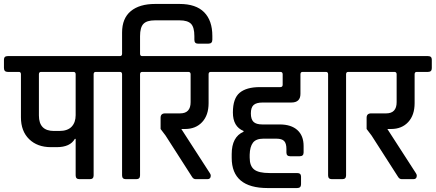

<svg xmlns="http://www.w3.org/2000/svg" viewBox="-44 -907 2206 972"><path d="M229 -244H256Q298 -244 318.5 -265.5Q339 -287 339 -324V-531Q339 -543 328 -543H164Q153 -543 153 -531V-322Q153 -244 229 -244ZM-5 -623H507Q526 -623 526 -605V-562Q526 -543 507 -543H441Q430 -543 430 -531V-19Q430 0 411 0H358Q339 0 339 -19V-204H335Q311 -162 243 -162H214Q145 -162 103.5 -202.5Q62 -243 62 -313V-531Q62 -542 53 -543H-5Q-24 -543 -24 -563V-605Q-24 -623 -5 -623Z M741 -887H865Q948 -887 989.5 -845Q1031 -803 1031 -725V-706Q1031 -686 1011 -686H958Q940 -686 940 -706V-724Q940 -769 923 -786.5Q906 -804 865 -804H740Q699 -804 682 -786Q665 -768 665 -724V-635Q665 -623 676 -623H741Q761 -623 761 -605V-562Q761 -543 741 -543H676Q665 -543 665 -531V-19Q665 0 646 0H593Q574 0 574 -19V-531Q574 -543 563 -543H498Q478 -543 478 -562V-605Q478 -623 498 -623H563Q574 -623 574 -635V-742Q574 -814 618 -850.5Q662 -887 741 -887Z M921 -390V-531Q921 -542 911 -543H732Q713 -543 713 -562V-605Q713 -623 732 -623H1080Q1099 -623 1099 -605V-562Q1099 -543 1080 -543H1023Q1012 -543 1012 -531V-385Q1012 -324 979.5 -289Q947 -254 893 -254H874L1018 -31Q1023 -24 1023 -18Q1023 0 1006 0H947Q935 0 928 -12L794 -221L769 -254V-311Q769 -333 792 -333H868Q921 -333 921 -390Z M1070 -543Q1051 -543 1051 -561V-605Q1051 -623 1070 -623H1549Q1569 -623 1569 -605V-561Q1569 -543 1549 -543H1488Q1477 -543 1477 -531V-432Q1477 -388 1431 -388H1286Q1254 -388 1240 -375.5Q1226 -363 1226 -333Q1226 -303 1239.5 -290Q1253 -277 1284 -277H1372Q1430 -277 1461.5 -248.5Q1493 -220 1493 -168V-135Q1493 -116 1473 -116H1425Q1406 -116 1406 -135V-153Q1406 -181 1394.5 -193Q1383 -205 1355 -205H1289Q1252 -205 1236.5 -184.5Q1221 -164 1220 -124V-109Q1220 -67 1242.5 -49Q1265 -31 1320 -31H1460Q1480 -31 1480 -13V26Q1480 45 1460 45H1311Q1129 45 1129 -108V-127Q1129 -214 1189 -240V-244Q1135 -266 1135 -337.5Q1135 -409 1169.5 -437.5Q1204 -466 1271 -466H1375Q1387 -466 1387 -478V-531Q1387 -542 1377 -543Z M1689 0H1636Q1617 0 1617 -19V-531Q1617 -543 1606 -543H1541Q1521 -543 1521 -562V-605Q1521 -623 1541 -623H1784Q1804 -623 1804 -605V-562Q1804 -543 1784 -543H1719Q1708 -543 1708 -531V-19Q1708 0 1689 0Z M1964 -390V-531Q1964 -542 1954 -543H1775Q1756 -543 1756 -562V-605Q1756 -623 1775 -623H2123Q2142 -623 2142 -605V-562Q2142 -543 2123 -543H2066Q2055 -543 2055 -531V-385Q2055 -324 2022.5 -289Q1990 -254 1936 -254H1917L2061 -31Q2066 -24 2066 -18Q2066 0 2049 0H1990Q1978 0 1971 -12L1837 -221L1812 -254V-311Q1812 -333 1835 -333H1911Q1964 -333 1964 -390Z"/></svg>

Font: Rajdhani Semibold
Style: Regular
Weight: 600
Designer: Satya Rajpurohit, Jyotish Sonowal
Foundry: Indian Type Foundry
Version: Version 1.200;PS 1.0;hotconv 1.0.78;makeotf.lib2.5.61930; tt